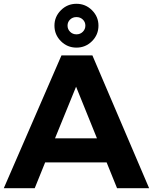

<svg xmlns="http://www.w3.org/2000/svg" viewBox="-23 -992 806 1012"><path d="M594 0 539 -136H215L160 0H-3L301 -700H464L763 0ZM267 -263H488L378 -535ZM496 -857Q496 -809 462 -775Q428 -741 380 -741Q332 -741 298 -775Q264 -809 264 -857Q264 -904 298 -938Q332 -972 380 -972Q428 -972 462 -938Q496 -904 496 -857ZM333 -857Q333 -838 346.5 -824.5Q360 -811 380 -811Q400 -811 413.5 -824.5Q427 -838 427 -857Q427 -876 413.5 -889Q400 -902 380 -902Q360 -902 346.5 -889Q333 -876 333 -857Z"/></svg>

Font: Montserrat SemiBold
Style: Regular
Weight: 600
Designer: Julieta Ulanovsky
Foundry: Julieta Ulanovsky
Version: Version 6.001